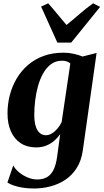

<svg xmlns="http://www.w3.org/2000/svg" viewBox="-20 -854 607 1126"><path d="M466 25.5Q457.5 88 429.8 131.5Q402 175 361.8 201.2Q321.5 227.5 274.5 239.5Q227.5 251.5 179 251.5Q146 251.5 116.2 247Q86.5 242.5 62.5 234.5Q38.5 226.5 23.5 216.5L58 116Q67.5 136 90 155Q112.5 174 141 186.2Q169.5 198.5 198 198.5Q232 198.5 255.8 184.8Q279.5 171 294 141.8Q308.5 112.5 315 65L333 -67.5Q319.5 -47.5 299.2 -29.5Q279 -11.5 252 -0.5Q225 10.5 191.5 10.5Q139.5 10.5 102 -13.8Q64.5 -38 44.2 -83Q24 -128 24 -189Q24 -243.5 37.5 -295.8Q51 -348 77.5 -393Q104 -438 143.5 -472.2Q183 -506.5 235.2 -525.8Q287.5 -545 352.5 -545Q383.5 -545 413.2 -538.2Q443 -531.5 464 -522.5L546.5 -543.5ZM392.5 -482Q385 -488.5 373.2 -493.2Q361.5 -498 344.5 -498Q307 -498 279.5 -477.8Q252 -457.5 233 -423.5Q214 -389.5 202.5 -347.8Q191 -306 186 -262.5Q181 -219 181 -180.5Q181 -149 186 -126.5Q191 -104 200.2 -89.5Q209.5 -75 222 -68Q234.5 -61 249 -61Q268 -61 286 -72.5Q304 -84 318.5 -101.8Q333 -119.5 341.5 -138ZM316.5 -604 221 -815.5 262.5 -834.5Q288.5 -806 315.5 -772.5Q342.5 -739 370 -707.5Q409.5 -739.5 447 -772.2Q484.5 -805 526 -834.5L567 -813.5L397.5 -604Z"/></svg>

Font: Merriweather 72pt ExtraBold
Style: Italic
Weight: 800
Italic angle: -7.8°
Version: Version 2.101